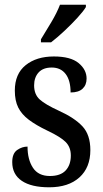

<svg xmlns="http://www.w3.org/2000/svg" viewBox="-20 -786 437 816"><path d="M189 10Q113 10 72.5 -17.5Q32 -45 32 -97Q32 -134 53 -148.5Q74 -163 97 -163Q97 -108 120 -73Q143 -38 192 -38Q237 -38 259 -61.5Q281 -85 281 -125Q281 -160 259.5 -182Q238 -204 181 -231Q133 -254 102.5 -277Q72 -300 57.5 -329Q43 -358 43 -401Q43 -472 89 -509Q135 -546 209 -546Q280 -546 314 -518Q348 -490 348 -452Q348 -425 331 -409Q314 -393 280 -393Q280 -444 259 -471.5Q238 -499 200 -499Q163 -499 144 -478Q125 -457 125 -423Q125 -385 148.5 -363.5Q172 -342 231 -315Q297 -285 330.5 -249Q364 -213 364 -148Q364 -74 317.5 -32Q271 10 189 10ZM154 -619Q175 -653 198.5 -692.5Q222 -732 235 -766H345V-756Q335 -739 309.5 -711Q284 -683 253.5 -654.5Q223 -626 197 -606H154Z"/></svg>

Font: Noto Serif Tamil Condensed Medium
Style: Regular
Weight: 500
Width: 3
Designer: Indian Type Foundry, Tom Grace, and the Monotype Design Team
Foundry: Monotype Imaging Inc.
Version: Version 2.004; ttfautohint (v1.8.4.7-5d5b)